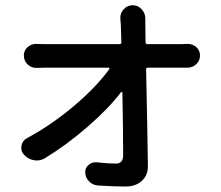

<svg xmlns="http://www.w3.org/2000/svg" viewBox="-20 -636 838 727"><path d="M531.2 -476.6Q531.2 -468.8 538.1 -468.8H664.1Q674.8 -468.8 688.5 -469.7Q689.5 -469.7 691.4 -469.7Q709 -469.7 722.7 -458Q737.3 -445.3 737.3 -425.8Q737.3 -406.2 722.7 -392.6Q709 -379.9 690.4 -379.9Q689.5 -379.9 688.5 -379.9Q675.8 -379.9 667 -379.9H540Q533.2 -379.9 533.2 -373Q538.1 -151.4 540 -6.8Q540 28.3 516.6 49.3Q493.2 70.3 455.1 70.3Q413.1 70.3 351.6 66.4Q332 65.4 318.4 51.8Q302.7 37.1 302.7 15.6Q302.7 0 314.5 -10.7Q326.2 -21.5 340.8 -21.5Q342.8 -21.5 345.7 -21.5Q389.6 -16.6 418.9 -16.6Q446.3 -16.6 446.3 -47.9Q446.3 -148.4 443.4 -286.1Q443.4 -287.1 441.4 -287.6Q439.5 -288.1 438.5 -287.1Q391.6 -225.6 312.5 -156.7Q233.4 -87.9 150.4 -37.1Q135.7 -28.3 119.1 -28.3Q114.3 -28.3 108.4 -29.3Q85.9 -33.2 70.3 -50.8Q60.5 -61.5 60.5 -76.2Q60.5 -80.1 61.5 -85Q65.4 -104.5 83 -113.3Q176.8 -164.1 261.2 -235.8Q345.7 -307.6 393.6 -374Q395.5 -376 394 -377.9Q392.6 -379.9 390.6 -379.9H153.3Q137.7 -379.9 119.1 -378.9Q118.2 -378.9 117.2 -378.9Q98.6 -378.9 85 -391.6Q70.3 -405.3 70.3 -425.8Q70.3 -445.3 85 -458Q98.6 -469.7 116.2 -469.7Q117.2 -469.7 119.1 -469.7Q135.7 -468.8 151.4 -468.8H432.6Q440.4 -468.8 439.5 -476.6Q438.5 -513.7 437.5 -542L435.5 -568.4Q435.5 -586.9 448.2 -600.6Q461.9 -616.2 482.4 -616.2Q502.9 -616.2 516.6 -600.6Q530.3 -585.9 530.3 -565.4V-542Z"/></svg>

Font: Gen Jyuu Gothic P Medium
Style: Regular
Weight: 500
Designer: [Source Han Sans]
Ryoko NISHIZUKA  (kana & ideographs); Paul D. Hunt (Latin, Greek & Cyrillic); Wenlong ZHANG  (bopomofo
Version: Version 1.002.20150607